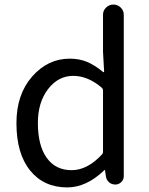

<svg xmlns="http://www.w3.org/2000/svg" viewBox="-20 -816 659 849"><path d="M277.3 12.7Q173.8 12.7 113.3 -62Q52.7 -136.7 52.7 -271.5Q52.7 -398.4 122.1 -477.5Q191.4 -556.6 288.1 -556.6Q331.1 -556.6 364.7 -542.5Q398.4 -528.3 435.5 -498Q437.5 -496.1 439 -497.1Q440.4 -498 440.4 -500L435.5 -586.9V-751Q435.5 -769.5 449.2 -782.7Q462.9 -795.9 481.4 -795.9Q500 -795.9 513.7 -782.7Q527.3 -769.5 527.3 -751V-37.1Q527.3 -21.5 516.1 -10.7Q504.9 0 490.2 0Q473.6 0 461.9 -10.3Q450.2 -20.5 448.2 -37.1L444.3 -63.5Q444.3 -64.5 443.4 -64.5Q442.4 -64.5 441.4 -63.5Q362.3 12.7 277.3 12.7ZM296.9 -63.5Q366.2 -63.5 430.7 -132.8Q435.5 -137.7 435.5 -145.5V-416Q435.5 -422.9 430.7 -427.7Q369.1 -480.5 303.7 -480.5Q237.3 -480.5 192.4 -421.9Q147.5 -363.3 147.5 -272.5Q147.5 -172.9 186.5 -118.2Q225.6 -63.5 296.9 -63.5Z"/></svg>

Font: Gen Jyuu Gothic Regular
Style: Regular
Weight: 400
Designer: [Source Han Sans]
Ryoko NISHIZUKA  (kana & ideographs); Paul D. Hunt (Latin, Greek & Cyrillic); Wenlong ZHANG  (bopomofo
Version: Version 1.002.20150607